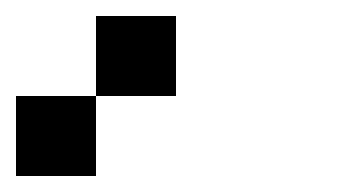

<svg xmlns="http://www.w3.org/2000/svg" viewBox="-20 -120 440 240"><path d="M0 100V0H100V100ZM100 0V-100H200V0Z"/></svg>

Font: Galmuri9 Regular
Style: Regular
Weight: 400
Designer: Lee Minseo (quiple)
Version: Version 2.399;hotconv 1.1.1;makeotfexe 2.6.0 DEVELOPMENT